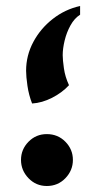

<svg xmlns="http://www.w3.org/2000/svg" viewBox="-20 -596 337 640"><path d="M87 -251Q76 -279 71.5 -310Q67 -341 67 -360Q67 -411 91 -456Q115 -501 156 -533Q197 -565 247 -576V-547Q228 -535 215 -511.5Q202 -488 195.5 -461Q189 -434 189 -412Q189 -397 193 -368.5Q197 -340 210 -312Q187 -287 153.5 -270Q120 -253 87 -251ZM136 -149Q173 -149 198 -123.5Q223 -98 223 -63Q223 -28 198 -2Q173 24 136 24Q100 24 75 -2Q50 -28 50 -63Q50 -98 75 -123.5Q100 -149 136 -149Z"/></svg>

Font: Bona Nova
Style: Bold
Weight: 700
Designer: Mateusz Machalski
Foundry: Capitalics
Version: Version 4.001; ttfautohint (v1.8.3)